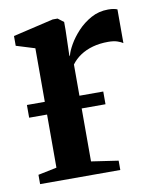

<svg xmlns="http://www.w3.org/2000/svg" viewBox="-66 -586 525 639"><g transform="rotate(-10 196.0 -266.5)"><path d="M18.5 0V-31.5L81.5 -44.5V-448L18.5 -467.5V-500.5L155 -532.5H171.5L191 -517.5V-489.5L188.5 -402L191 -405.5Q194.5 -419.5 206.5 -440.5Q218.5 -461.5 238.2 -482.8Q258 -504 284.2 -518.5Q310.5 -533 342 -533Q353.5 -533 361 -531.5Q368.5 -530 373 -528V-414Q367 -418.5 354.5 -422.8Q342 -427 323.5 -427Q295 -427 271.5 -420.5Q248 -414 229.8 -402Q211.5 -390 198.5 -372.5V-45L289.5 -31.5V0ZM279 -267V-224H21V-267Z"/></g></svg>

Font: Merriweather 96pt SemiBold
Style: Regular
Weight: 600
Version: Version 2.100